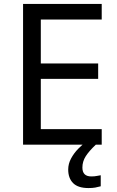

<svg xmlns="http://www.w3.org/2000/svg" viewBox="-20 -734 596 974"><path d="M496 0H97V-714H496V-635H187V-412H478V-334H187V-79H496ZM398 116Q398 161 443 161Q460 161 471.5 158.5Q483 156 491 155V211Q477 215 463 217.5Q449 220 429 220Q376 220 351 195Q326 170 326 126Q326 97 340.5 70Q355 43 376.5 21Q398 -1 418 -15L466 0Q432 32 415 58.5Q398 85 398 116Z"/></svg>

Font: Noto Sans Old Sogdian
Style: Regular
Weight: 400
Designer: Monotype Design Team
Foundry: Monotype Imaging Inc.
Version: Version 2.002; ttfautohint (v1.8.4.7-5d5b)